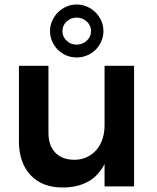

<svg xmlns="http://www.w3.org/2000/svg" viewBox="-20 -827 696 852"><path d="M320 -572Q296 -572 274.5 -581Q253 -590 237 -606Q221 -622 211.5 -643.5Q202 -665 202 -689Q202 -713 211.5 -734.5Q221 -756 237 -772Q253 -788 274.5 -797.5Q296 -807 320 -807Q344 -807 366 -797.5Q388 -788 404 -772Q420 -756 429.5 -734.5Q439 -713 439 -689Q439 -665 429.5 -643.5Q420 -622 404 -606Q388 -590 366 -581Q344 -572 320 -572ZM320 -749Q294 -749 275.5 -731.5Q257 -714 257 -689Q257 -664 275.5 -646.5Q294 -629 320 -629Q346 -629 365 -646.5Q384 -664 384 -689Q384 -714 365 -731.5Q346 -749 320 -749ZM575 -535V0H444V-99Q416 -45 369 -20Q322 5 258 5Q167 5 115.5 -50Q64 -105 64 -200V-535H195V-238Q195 -181 225.5 -149.5Q256 -118 310 -118Q341 -118 366 -130Q391 -142 408.5 -162.5Q426 -183 435 -211Q444 -239 444 -271V-535Z"/></svg>

Font: QuotatisMedium
Style: Regular
Weight: 500
Designer: Julieta Ulanovsky
Foundry: Quotatis-Medium
Version: Version 4.000;PS 004.000;hotconv 1.0.88;makeotf.lib2.5.64775